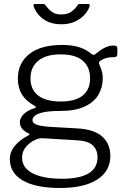

<svg xmlns="http://www.w3.org/2000/svg" viewBox="-20 -762 634 957"><path d="M546 -535Q557 -535 561 -531.5Q565 -528 565 -520V-495Q565 -486 561.5 -481.5Q558 -477 547 -477Q529 -477 517 -474.5Q505 -472 494 -467Q469 -456 474 -444Q478 -432 485 -415Q492 -398 492 -370Q492 -326 470 -289Q448 -252 401 -230.5Q354 -209 281 -209Q228 -209 197.5 -202.5Q167 -196 154.5 -185.5Q142 -175 142 -164Q142 -147 165 -139.5Q188 -132 241 -129L366 -122Q451 -117 490.5 -80.5Q530 -44 530 15Q530 91 464.5 133Q399 175 280 175Q158 175 93.5 137.5Q29 100 29 31Q29 -4 52.5 -33.5Q76 -63 121 -87Q133 -92 121 -98Q101 -107 90 -121Q79 -135 79 -153Q79 -166 87 -179Q95 -192 111 -203.5Q127 -215 153 -223Q159 -225 158.5 -228.5Q158 -232 152 -235Q110 -258 89.5 -291Q69 -324 69 -370Q69 -448 126.5 -493Q184 -538 289 -538Q340 -538 375.5 -526.5Q411 -515 436 -493Q441 -489 446 -488.5Q451 -488 456 -493Q467 -502 481 -512Q495 -522 512 -528.5Q529 -535 546 -535ZM282 -256Q356 -256 392.5 -286Q429 -316 429 -371Q429 -428 392.5 -459.5Q356 -491 282 -491Q210 -491 171 -459.5Q132 -428 132 -371Q132 -315 171 -285.5Q210 -256 282 -256ZM190 -73Q173 -74 149.5 -62Q126 -50 108 -28Q90 -6 90 24Q90 57 113 80.5Q136 104 180.5 116.5Q225 129 289 129Q376 129 421 102.5Q466 76 466 22Q466 -15 442.5 -37.5Q419 -60 361 -63ZM419 -742Q430 -742 427 -732Q421 -711 402.5 -690Q384 -669 355 -655Q326 -641 285 -641Q246 -641 217.5 -654.5Q189 -668 171.5 -689Q154 -710 147 -733Q146 -735 147 -738.5Q148 -742 153 -742H194Q200 -742 202.5 -740.5Q205 -739 208 -734Q214 -727 223 -716.5Q232 -706 247 -698Q262 -690 285 -690Q318 -690 337.5 -705Q357 -720 366 -735Q368 -740 370.5 -741Q373 -742 377 -742Z"/></svg>

Font: Libre Franklin Light
Style: Regular
Weight: 300
Designer: Pablo Impallari, Rodrigo Fuenzalida, Nhung Nguyen
Foundry: Impallari Type
Version: Version 3.000